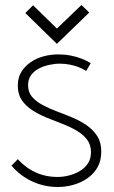

<svg xmlns="http://www.w3.org/2000/svg" viewBox="-20 -729 453 766"><path d="M336 -679 305 -709 207 -615 112 -708 81 -677 207 -554ZM324 -446 342 -477Q326 -487 305.5 -495Q285 -503 261.5 -507.5Q238 -512 212 -512Q183 -512 154.5 -504.5Q126 -497 102.5 -481Q79 -465 65 -442Q51 -419 51 -387Q51 -353 67 -329.5Q83 -306 108.5 -289.5Q134 -273 165.5 -260Q197 -247 228.5 -235Q260 -223 285.5 -208Q311 -193 327 -172.5Q343 -152 343 -122Q343 -96 331 -77.5Q319 -59 299 -47Q279 -35 255.5 -29Q232 -23 210 -23Q178 -23 150 -31Q122 -39 97.5 -54.5Q73 -70 51 -94L26 -68Q61 -27 109 -5Q157 17 210 17Q242 17 272.5 8.5Q303 0 328.5 -17.5Q354 -35 369 -61.5Q384 -88 384 -124Q384 -161 368 -186Q352 -211 326 -229Q300 -247 269 -260Q238 -273 207 -284.5Q176 -296 150 -310Q124 -324 108 -342.5Q92 -361 92 -389Q92 -412 103.5 -428.5Q115 -445 134 -455Q153 -465 175.5 -470Q198 -475 219 -475Q238 -475 257 -471.5Q276 -468 293 -461.5Q310 -455 324 -446Z"/></svg>

Font: Advent Pro Light
Style: Regular
Weight: 300
Version: Version 3.000